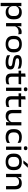

<svg xmlns="http://www.w3.org/2000/svg" viewBox="2562 -3291 900 6064"><g transform="rotate(90 3012.0 -259.0)"><path d="M367.5 12.5Q314.5 12.5 275.5 -2.5Q236.5 -17.5 212 -45.5Q187.5 -73.5 177 -111.5H142.5L172 -214Q174 -166 196 -134.8Q218 -103.5 254.5 -88.2Q291 -73 336.5 -73Q407.5 -73 446.8 -110Q486 -147 486 -218.5V-270Q486 -340.5 446.8 -377.2Q407.5 -414 336 -414Q292 -414 257.5 -398.5Q223 -383 200.5 -356.8Q178 -330.5 169 -297L144 -373H176Q185.5 -406.5 208.5 -434.8Q231.5 -463 271.2 -480Q311 -497 370 -497Q475.5 -497 532.8 -437.8Q590 -378.5 590 -265V-221Q590 -107 531.8 -47.2Q473.5 12.5 367.5 12.5ZM71 170.5V-484H174.5L170.5 -357L172 -321V-157L171.5 -132L174 8V170.5Z M808 -278.5 788 -355.5H812Q830 -419.5 874.8 -456.2Q919.5 -493 991 -493Q1012 -493 1027.8 -489.8Q1043.5 -486.5 1055.5 -482.5L1063 -384.5Q1047.5 -390 1028 -393.2Q1008.5 -396.5 986.5 -396.5Q923 -396.5 876.5 -366Q830 -335.5 808 -278.5ZM708.5 0V-484H811L806.5 -331L812 -325V0Z M1373 13.5Q1245.5 13.5 1179 -47.2Q1112.5 -108 1112.5 -222.5V-263.5Q1112.5 -377 1179.2 -437.8Q1246 -498.5 1373 -498.5Q1500.5 -498.5 1567.2 -437.8Q1634 -377 1634 -263.5V-222.5Q1634 -108 1567.2 -47.2Q1500.5 13.5 1373 13.5ZM1373 -69.5Q1449 -69.5 1489.5 -108Q1530 -146.5 1530 -219.5V-266.5Q1530 -338.5 1489.8 -377Q1449.5 -415.5 1373 -415.5Q1297.5 -415.5 1257 -377Q1216.5 -338.5 1216.5 -266.5V-219.5Q1216.5 -146.5 1257 -108Q1297.5 -69.5 1373 -69.5Z M1948 13.5Q1874.5 13.5 1820.2 -0.2Q1766 -14 1729.5 -30.5L1719 -125Q1763 -103.5 1818 -87.8Q1873 -72 1942.5 -72Q2007 -72 2039 -87.5Q2071 -103 2071 -135.5V-137.5Q2071 -159 2057.8 -172Q2044.5 -185 2012 -193.5Q1979.5 -202 1921.5 -210Q1844.5 -220.5 1800.5 -238.8Q1756.5 -257 1737.8 -286.2Q1719 -315.5 1719 -358V-360.5Q1719 -429.5 1771.5 -464Q1824 -498.5 1930 -498.5Q2000.5 -498.5 2053.2 -484.8Q2106 -471 2140.5 -453.5L2151 -367.5Q2110 -387.5 2057 -401.2Q2004 -415 1939.5 -415Q1895.5 -415 1869.5 -408.2Q1843.5 -401.5 1832.2 -389Q1821 -376.5 1821 -359V-357.5Q1821 -337.5 1832.5 -324.5Q1844 -311.5 1874.8 -302.5Q1905.5 -293.5 1963 -285.5Q2040 -275.5 2086.2 -259.2Q2132.5 -243 2153 -214.5Q2173.5 -186 2173.5 -138.5V-134.5Q2173.5 -59 2117 -22.8Q2060.5 13.5 1948 13.5Z M2488 11.5Q2419 11.5 2378 -8.2Q2337 -28 2318.8 -68.2Q2300.5 -108.5 2300.5 -168.5V-434.5H2403V-180Q2403 -126.5 2428 -101.2Q2453 -76 2513.5 -76Q2550 -76 2584 -83.8Q2618 -91.5 2647 -105.5L2637 -17.5Q2608 -4 2569.5 3.8Q2531 11.5 2488 11.5ZM2211 -396V-477H2644L2634 -396ZM2301.5 -468 2301 -607 2404 -618 2400 -468Z M2748 0V-484H2851V0ZM2799.5 -561.5Q2768 -561.5 2752.8 -576.2Q2737.5 -591 2737.5 -617V-619Q2737.5 -645 2752.8 -659.8Q2768 -674.5 2799.5 -674.5Q2830.5 -674.5 2846 -659.8Q2861.5 -645 2861.5 -619V-617Q2861.5 -591 2846 -576.2Q2830.5 -561.5 2799.5 -561.5Z M3205.5 11.5Q3136.5 11.5 3095.5 -8.2Q3054.5 -28 3036.2 -68.2Q3018 -108.5 3018 -168.5V-434.5H3120.5V-180Q3120.5 -126.5 3145.5 -101.2Q3170.5 -76 3231 -76Q3267.5 -76 3301.5 -83.8Q3335.5 -91.5 3364.5 -105.5L3354.5 -17.5Q3325.5 -4 3287 3.8Q3248.5 11.5 3205.5 11.5ZM2928.5 -396V-477H3361.5L3351.5 -396ZM3019 -468 3018.5 -607 3121.5 -618 3117.5 -468Z M3555.5 -484V-207.5Q3555.5 -168 3567.5 -137.8Q3579.5 -107.5 3607.5 -90.2Q3635.5 -73 3683 -73Q3727.5 -73 3759.8 -88.2Q3792 -103.5 3812.5 -129.2Q3833 -155 3841 -186.5L3856.5 -111.5H3835.5Q3826 -78 3802.2 -49.8Q3778.5 -21.5 3739.5 -4.5Q3700.5 12.5 3644 12.5Q3576 12.5 3533.8 -12Q3491.5 -36.5 3471.8 -83.2Q3452 -130 3452 -196.5V-484ZM3940.5 -484V0H3837L3841 -127L3837 -137V-484Z M4313 13.5Q4186.5 13.5 4122.5 -48.2Q4058.5 -110 4058.5 -223.5V-263.5Q4058.5 -376.5 4122.5 -437.5Q4186.5 -498.5 4312.5 -498.5Q4352 -498.5 4384.2 -492.2Q4416.5 -486 4442 -475.8Q4467.5 -465.5 4485.5 -455L4495 -365.5Q4464.5 -385 4423.8 -399.2Q4383 -413.5 4328 -413.5Q4245.5 -413.5 4204 -374.5Q4162.5 -335.5 4162.5 -262.5V-225Q4162.5 -152 4204.5 -112.5Q4246.5 -73 4330 -73Q4385 -73 4426.2 -87.2Q4467.5 -101.5 4500 -121.5L4490.5 -31Q4462.5 -14 4417.8 -0.2Q4373 13.5 4313 13.5Z M4609.5 0V-484H4712.5V0ZM4661 -561.5Q4629.5 -561.5 4614.2 -576.2Q4599 -591 4599 -617V-619Q4599 -645 4614.2 -659.8Q4629.5 -674.5 4661 -674.5Q4692 -674.5 4707.5 -659.8Q4723 -645 4723 -619V-617Q4723 -591 4707.5 -576.2Q4692 -561.5 4661 -561.5Z M5092.5 13.5Q4965 13.5 4898.5 -47.2Q4832 -108 4832 -222.5V-263.5Q4832 -377 4898.8 -437.8Q4965.5 -498.5 5092.5 -498.5Q5220 -498.5 5286.8 -437.8Q5353.5 -377 5353.5 -263.5V-222.5Q5353.5 -108 5286.8 -47.2Q5220 13.5 5092.5 13.5ZM5092.5 -69.5Q5168.5 -69.5 5209 -108Q5249.5 -146.5 5249.5 -219.5V-266.5Q5249.5 -338.5 5209.2 -377Q5169 -415.5 5092.5 -415.5Q5017 -415.5 4976.5 -377Q4936 -338.5 4936 -266.5V-219.5Q4936 -146.5 4976.5 -108Q5017 -69.5 5092.5 -69.5ZM5159 -689H5276V-686.5L5140.5 -547H5046.5V-549Z M5856 0V-277Q5856 -316.5 5844 -346.8Q5832 -377 5804.2 -394Q5776.5 -411 5728.5 -411Q5684.5 -411 5652 -396Q5619.5 -381 5599.2 -355.2Q5579 -329.5 5570.5 -297.5L5555 -373H5576Q5586 -406.5 5609.5 -434.8Q5633 -463 5672 -480Q5711 -497 5767.5 -497Q5836 -497 5878 -472.5Q5920 -448 5939.8 -401.2Q5959.5 -354.5 5959.5 -288V0ZM5471 0V-484H5574.5L5570.5 -357L5574.5 -347.5V0Z"/></g></svg>

Font: Anek Gurmukhi Medium SemiExpanded
Style: Regular
Weight: 500
Width: 6
Version: Version 1.003